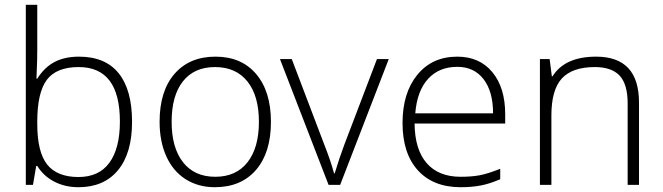

<svg xmlns="http://www.w3.org/2000/svg" viewBox="-20 -780 2799 810"><path d="M313 -541Q424.3 -541 480.7 -470.9Q537.1 -400.9 537.1 -266.1Q537.1 -133.8 477.8 -62Q418.5 9.8 311 9.8Q254.4 9.8 209 -13.7Q163.6 -37.1 137.2 -80.1H132.8L119.1 0H88.9V-759.8H137.2V-568.8Q137.2 -525.9 135.3 -489.7L133.8 -448.2H137.2Q167.5 -496.1 210.2 -518.6Q252.9 -541 313 -541ZM312 -497.1Q218.3 -497.1 177.7 -443.4Q137.2 -389.6 137.2 -266.1V-257.8Q137.2 -137.7 179.4 -85.4Q221.7 -33.2 311 -33.2Q397.9 -33.2 441.9 -94Q485.8 -154.8 485.8 -267.1Q485.8 -497.1 312 -497.1Z M1123 -266.1Q1123 -136.2 1060.1 -63.2Q997.1 9.8 886.2 9.8Q816.4 9.8 763.2 -23.9Q710 -57.6 681.6 -120.6Q653.3 -183.6 653.3 -266.1Q653.3 -396 716.3 -468.5Q779.3 -541 889.2 -541Q998.5 -541 1060.8 -467.5Q1123 -394 1123 -266.1ZM704.1 -266.1Q704.1 -156.7 752.2 -95.5Q800.3 -34.2 888.2 -34.2Q976.1 -34.2 1024.2 -95.5Q1072.3 -156.7 1072.3 -266.1Q1072.3 -376 1023.7 -436.5Q975.1 -497.1 887.2 -497.1Q799.3 -497.1 751.7 -436.8Q704.1 -376.5 704.1 -266.1Z M1366.2 0 1161.1 -530.8H1210.9L1348.1 -169.9Q1375.5 -100.6 1389.2 -48.8H1392.1Q1412.1 -115.2 1433.1 -170.9L1570.3 -530.8H1620.1L1415 0Z M1923.3 9.8Q1807.6 9.8 1742.9 -61.5Q1678.2 -132.8 1678.2 -261.2Q1678.2 -388.2 1740.7 -464.6Q1803.2 -541 1909.2 -541Q2002.9 -541 2057.1 -475.6Q2111.3 -410.2 2111.3 -297.9V-258.8H1729Q1730 -149.4 1780 -91.8Q1830.1 -34.2 1923.3 -34.2Q1968.8 -34.2 2003.2 -40.5Q2037.6 -46.9 2090.3 -67.9V-23.9Q2045.4 -4.4 2007.3 2.7Q1969.2 9.8 1923.3 9.8ZM1909.2 -498Q1832.5 -498 1786.1 -447.5Q1739.7 -397 1731.9 -301.8H2060.1Q2060.1 -394 2020 -446Q1980 -498 1909.2 -498Z M2627.9 0V-344.2Q2627.9 -424.3 2594.2 -460.7Q2560.5 -497.1 2489.7 -497.1Q2394.5 -497.1 2350.3 -449Q2306.2 -400.9 2306.2 -293V0H2257.8V-530.8H2298.8L2308.1 -458H2311Q2362.8 -541 2495.1 -541Q2675.8 -541 2675.8 -347.2V0Z"/></svg>

Font: Zoram GWebM Light
Style: Regular
Weight: 300
Foundry: Ascender Corporation
Version: Version 1.000